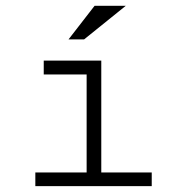

<svg xmlns="http://www.w3.org/2000/svg" viewBox="-20 -638 640 658"><path d="M214.8 -502.9 304.2 -618.2H411.1L268.1 -502.9ZM327.1 -46.9H500V0H101.1V-46.9H276.9V-382.8H129.9V-430.2H327.1Z"/></svg>

Font: Ethiopic Sadiss
Style: Regular
Weight: 400
Designer: abass alamnehe
Foundry: Senamirmir Project
Version: Version 5.100